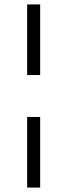

<svg xmlns="http://www.w3.org/2000/svg" viewBox="-20 -720 306 870"><path d="M103 -190H162V130H103ZM162 -380H103V-700H162Z"/></svg>

Font: PT Serif Caption
Style: Regular
Weight: 400
Designer: A.Korolkova, O.Umpeleva, V.Yefimov
Foundry: ParaType Ltd
Version: Version 1.000W OFL